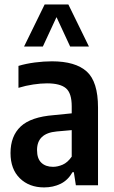

<svg xmlns="http://www.w3.org/2000/svg" viewBox="-20 -828 508 858"><path d="M177 9.5Q110.5 9.5 68.8 -31.2Q27 -72 27 -144Q27 -220 72.5 -262.8Q118 -305.5 220.5 -313.5L300.5 -321.5V-353Q300.5 -412 274.5 -433.8Q248.5 -455.5 190 -455.5Q162.5 -455.5 128.8 -450.5Q95 -445.5 62.5 -435.5V-533.5Q95.5 -543.5 135.8 -548.8Q176 -554 212 -554Q317 -554 367.5 -508.5Q418 -463 418 -347.5V0H319L310 -58.5H304Q283.5 -22.5 250.5 -6.5Q217.5 9.5 177 9.5ZM145.5 -157.5Q145.5 -119 164.8 -100.8Q184 -82.5 217 -82.5Q237.5 -82.5 259.8 -92Q282 -101.5 300.5 -128V-246.5L233 -240.5Q145.5 -232.5 145.5 -157.5ZM87.5 -620 179.5 -808H285.5L377.5 -620H293.5L232.5 -751.5L171.5 -620Z"/></svg>

Font: Encode Sans Cnd SmBold
Style: Regular
Weight: 600
Width: 3
Designer: Multiple Designers
Foundry: Impallari Type
Version: Version 3.002; ttfautohint (v1.8.3) -l 8 -r 50 -G 200 -x 14 